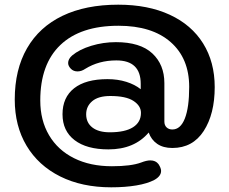

<svg xmlns="http://www.w3.org/2000/svg" viewBox="-20 -731 980 820"><path d="M43 -306Q43 -434 95.5 -525Q148 -616 247 -663.5Q346 -711 485 -711Q612 -711 705 -668Q798 -625 847.5 -545.5Q897 -466 897 -359Q897 -244 850 -171.5Q803 -99 716 -99Q677 -99 651.5 -116.5Q626 -134 615 -165Q554 -93 443 -93Q350 -93 298.5 -132.5Q247 -172 247 -243Q247 -315 296.5 -354Q346 -393 439 -393Q483 -393 519.5 -381.5Q556 -370 581 -350V-373Q581 -473 477 -473Q402 -473 344 -437Q328 -426 311 -426Q294 -426 283 -437Q271 -449 271 -462Q271 -479 288 -494Q319 -520 370 -535.5Q421 -551 475 -551Q579 -551 630.5 -503Q682 -455 682 -376V-212Q682 -196 691.5 -187Q701 -178 716 -178Q751 -178 769.5 -225Q788 -272 788 -360Q788 -482 708.5 -551.5Q629 -621 486 -621Q324 -621 238 -539Q152 -457 152 -302Q152 -217 189.5 -153.5Q227 -90 296 -55.5Q365 -21 458 -21Q540 -21 583 -37Q606 -46 622 -46Q645 -46 657 -30Q668 -13 668 -1Q668 21 640 37Q610 53 562 61Q514 69 455 69Q330 69 237 22.5Q144 -24 93.5 -108.5Q43 -193 43 -306ZM582 -249Q582 -279 550 -300Q518 -321 451 -321Q400 -321 374 -299Q348 -277 348 -243Q348 -207 374.5 -186.5Q401 -166 449 -166Q514 -166 548 -187.5Q582 -209 582 -249Z"/></svg>

Font: Kodchasan SemiBold
Style: Regular
Weight: 600
Version: Version 1.000; ttfautohint (v1.6)